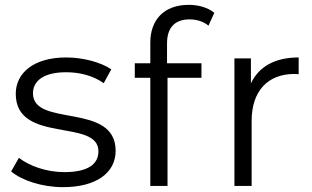

<svg xmlns="http://www.w3.org/2000/svg" viewBox="-20 -767 1289 792"><path d="M240 5C377 5 457 -54 457 -145C457 -347 116 -240 116 -382C116 -432 158 -469 253 -469C307 -469 362 -456 408 -424L439 -481C395 -511 321 -530 253 -530C119 -530 45 -466 45 -380C45 -172 386 -280 386 -143C386 -91 345 -57 245 -57C171 -57 100 -83 58 -116L26 -60C69 -23 153 5 240 5Z M762 -687C792 -687 820 -678 840 -661L864 -714C838 -736 798 -747 759 -747C656 -747 600 -685 600 -591V-506H536V-446H600V0H671V-446H811V-506H669V-588C669 -653 701 -687 762 -687Z M1015 -526H947V0H1018V-268C1018 -392 1085 -462 1195 -462C1200 -462 1206 -461 1212 -461V-530C1115 -530 1048 -493 1015 -423Z"/></svg>

Font: Talent
Style: Regular
Weight: 400
Designer: Mike Powis
Version: Version 1.001;hotconv 1.0.109;makeotfexe 2.5.65596